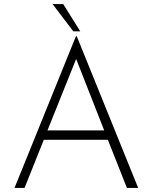

<svg xmlns="http://www.w3.org/2000/svg" viewBox="-20 -918 746 938"><path d="M51 0 351 -741H355L655 0H600L507 -235H194L100 0ZM212 -281H489L352 -630ZM237 -898H289L372 -765H338Z"/></svg>

Font: Synthetic Light
Style: Regular
Weight: 300
Designer: Santiago Orozco
Foundry: Typemade
Version: Version 2.000; ttfautohint (v1.8.4.7-5d5b)